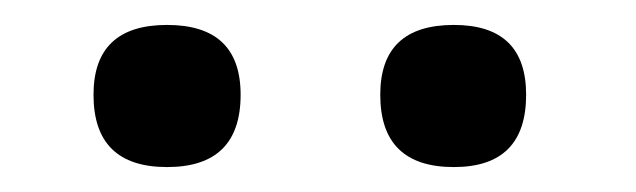

<svg xmlns="http://www.w3.org/2000/svg" viewBox="-20 -770 510 154"><path d="M114 -636Q55 -636 55 -694Q55 -750 114 -750Q173 -750 173 -694Q173 -636 114 -636ZM344 -636Q285 -636 285 -694Q285 -750 344 -750Q402 -750 402 -694Q402 -636 344 -636Z"/></svg>

Font: Encode Sans Narrow
Style: Medium
Weight: 500
Designer: Pablo Impallari, Andres Torresi
Foundry: Pablo Impallari, Andres Torresi
Version: Version 1.000; ttfautohint (v1.00) -l 8 -r 50 -G 200 -x 14 -